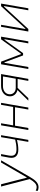

<svg xmlns="http://www.w3.org/2000/svg" viewBox="1422 -1994 755 3664"><g transform="rotate(-90 1800.0 -162.5)"><path d="M59 195C134 195 190 142 253 33L572 -520H530L247 -31H240L115 -520H72L214 26C162 116 116 159 61 159C36 159 14 153 -6 141L-12 177C7 190 33 195 59 195Z M774 -191C838 -191 903 -201 961 -216L924 0H962L1052 -520H1014L968 -251C911 -236 845 -226 783 -226C684 -226 645 -269 663 -369L691 -520H652L624 -370C601 -248 662 -191 774 -191Z M1631 -520 1591 -290H1239L1279 -520H1240L1150 0H1189L1233 -254H1585L1541 0H1579L1669 -520Z M2088 0H2126L2218 -520H1994C1879 -520 1793 -454 1793 -349C1793 -280 1840 -223 1914 -208L1711 0H1758L1954 -204H2124ZM1832 -352C1832 -432 1897 -484 1988 -484H2173L2130 -240H1954C1879 -240 1832 -291 1832 -352Z M2315 0H2353L2432 -455H2442L2574 -100H2617L2873 -455H2883L2804 0H2842L2932 -520H2881L2608 -141H2598L2455 -520H2405Z M3030 0H3078L3507 -465H3516L3435 0H3473L3563 -520H3514L3086 -56H3078L3158 -520H3120Z"/></g></svg>

Font: Fixel Display ExtraLight
Style: Italic
Weight: 200
Italic angle: -10°
Designer: AlfaBravo + MacPaw
Foundry: Kyrylo Tkachov, Marchela Mozhyna, Serhii Makarenko, Maria Weinstein, Zakhar Kryvoshyya
Version: Version 1.210;Glyphs 3.2 (3217)